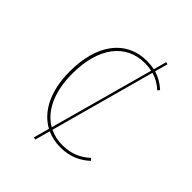

<svg xmlns="http://www.w3.org/2000/svg" viewBox="-188 -682 843 843"><g transform="rotate(45 233.0 -261.0)"><path d="M419.6 -44 410.7 -53.6C377.7 -23.4 337.7 -3.7 281.7 -3.7C253.4 -3.7 227 -9.6 203.4 -21.1L337.1 -508.2C363.1 -500.9 385.6 -487.7 406.3 -468.7L414.7 -478.3C391.8 -498.9 368 -513 340.6 -520.8L357.1 -581.3L346.6 -583.9L330 -523.5C315.4 -526.7 299.8 -528.3 282.9 -528.3C156 -528.3 75.7 -426 75.7 -256.4C75.7 -134.5 119.9 -50.7 189.5 -13.1L169.4 60L180.4 62.6L199.8 -7.9C224.7 3.5 252.6 9.4 282.6 9.4C341.9 9.4 384.9 -12.1 419.6 -44ZM90.6 -256.4C90.6 -422.4 167.4 -515.1 283.3 -515.1C298.8 -515.1 313.1 -513.7 326.5 -510.8L193.2 -26.5C130.9 -62.5 90.6 -140.7 90.6 -256.4Z"/></g></svg>

Font: Fira Sans Hair
Style: Regular
Weight: 100
Designer: bBox Type GmbH & Carrois Corporate GbR & Edenspiekermann AG
Foundry: bBox Type GmbH & Carrois Corporate GbR & Edenspiekermann AG
Version: Version 4.300;PS 004.300;hotconv 1.0.88;makeotf.lib2.5.64775